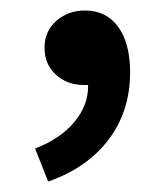

<svg xmlns="http://www.w3.org/2000/svg" viewBox="-20 -164 315 366"><path d="M71.8 182.1 46.9 119.1Q95.2 100.6 122.1 68.1Q148.9 35.6 147.9 -2H139.2Q108.4 -2 86.7 -21.5Q64.9 -41 64.9 -73.2Q64.9 -104.5 87.4 -124.3Q109.9 -144 142.1 -144Q182.6 -144 205.3 -112.8Q228 -81.5 228 -25.9Q228 47.9 187 102.1Q146 156.2 71.8 182.1Z"/></svg>

Font: Source Sans 3 Semibold
Style: Regular
Weight: 600
Designer: Paul D. Hunt
Foundry: Adobe
Version: Version 3.052;hotconv 1.1.0;makeotfexe 2.6.0